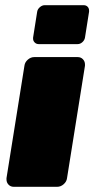

<svg xmlns="http://www.w3.org/2000/svg" viewBox="-20 -720 373 740"><path d="M5 -28.3V-33.3L74.2 -466.7Q75.8 -480 87.1 -490Q98.3 -500 112.5 -500H279.2Q291.7 -500 299.6 -491.7Q307.5 -483.3 307.5 -471.7V-466.7L238.3 -33.3Q236.7 -20 225.4 -10Q214.2 0 200 0H33.3Q20.8 0 12.9 -8.3Q5 -16.7 5 -28.3ZM107.5 -570.8V-575L123.3 -675Q125 -685 133.8 -692.5Q142.5 -700 152.5 -700H302.5Q311.7 -700 317.5 -694.2Q323.3 -688.3 323.3 -679.2V-675L307.5 -575Q305.8 -565 297.5 -557.5Q289.2 -550 279.2 -550H129.2Q120 -550 113.8 -556.2Q107.5 -562.5 107.5 -570.8Z"/></svg>

Font: BoonTook Mon
Style: Italic
Weight: 400
Italic angle: -9°
Designer: Sungsit Sawaiwan
Foundry: FontUni
Version: Version 3.0